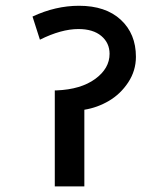

<svg xmlns="http://www.w3.org/2000/svg" viewBox="-20 -650 564 669"><path d="M170.9 -0.5V-335H176.8Q261.7 -338.4 311.8 -375Q361.8 -411.6 361.8 -462.4Q361.8 -500.5 333 -524.7Q304.2 -548.8 253.4 -548.8Q193.4 -548.8 119.1 -511.7L93.3 -592.3Q173.3 -629.9 255.4 -629.9Q348.1 -629.9 400.9 -581.1Q453.6 -532.2 453.6 -452.1Q453.6 -403.8 426.8 -363Q399.9 -322.3 359.6 -298.6Q319.3 -274.9 273.9 -267.6V-0.5Z"/></svg>

Font: Khula Semibold
Style: Regular
Weight: 600
Designer: Erin McLaughlin, Steve Matteson
Version: Version 1.000;PS 1.0;hotconv 1.0.72;makeotf.lib2.5.5900